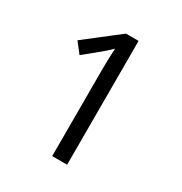

<svg xmlns="http://www.w3.org/2000/svg" viewBox="-168 -836 907 959"><g transform="rotate(30 286.0 -357.0)"><path d="M355 0H269V-499Q269 -542 270 -568Q271 -594 273 -622Q257 -606 244 -595Q231 -584 211 -567L135 -505L89 -564L282 -714H355Z"/></g></svg>

Font: Noto Sans New Tai Lue
Style: Regular
Weight: 400
Designer: Monotype Design Team
Foundry: Monotype Imaging Inc.
Version: Version 2.003